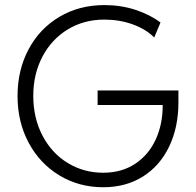

<svg xmlns="http://www.w3.org/2000/svg" viewBox="-20 -748 791 775"><path d="M50.8 -360.4Q50.8 -465.3 95.5 -549.1Q140.1 -632.8 220 -680.2Q299.8 -727.5 401.4 -727.5Q468.3 -727.5 526.9 -708.3Q585.4 -689 627.9 -657.2L602.5 -596.7Q568.4 -630.9 515.1 -649.9Q461.9 -668.9 401.4 -668.9Q318.8 -668.9 253.4 -629.2Q188 -589.4 151.1 -519Q114.3 -448.7 114.3 -361.3Q114.3 -271.5 151.6 -200.4Q189 -129.4 253.4 -90.1Q317.9 -50.8 396.5 -50.8Q471.7 -50.8 526.1 -87.2Q580.6 -123.5 608.9 -185.8Q637.2 -248 636.7 -324.2H374V-382.8H700.2V-335Q700.2 -234.4 662.8 -156.5Q625.5 -78.6 556.9 -35.4Q488.3 7.8 396.5 7.8Q299.3 7.8 220.5 -39.6Q141.6 -86.9 96.2 -170.9Q50.8 -254.9 50.8 -360.4Z"/></svg>

Font: Reddit Sans Chocolate Light
Style: Regular
Weight: 300
Designer: Stephen Hutchings
Foundry: Reddit
Version: Version 1.013